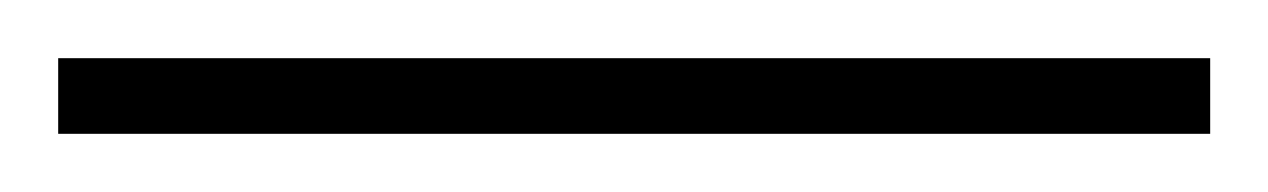

<svg xmlns="http://www.w3.org/2000/svg" viewBox="-24 -806 436 66"><path d="M392 -760V-786H-4V-760Z"/></svg>

Font: Noto Sans Oriya ExtCond Thin
Style: Regular
Weight: 100
Width: 2
Designer: Amélie Bonet and Sol Matas
Foundry: Google LLC
Version: Version 2.006